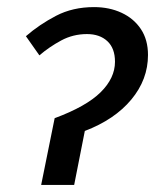

<svg xmlns="http://www.w3.org/2000/svg" viewBox="-20 -521 469 541"><path d="M96 0 134 -188Q223 -221 263.5 -261Q304 -301 304 -347Q304 -385 282.5 -405Q261 -425 225 -425Q186 -425 152.5 -407Q119 -389 91 -365L53 -419Q91 -452 138 -476.5Q185 -501 245 -501Q288 -501 322.5 -485Q357 -469 377 -439Q397 -409 397 -366Q397 -297 350 -240.5Q303 -184 219 -152L189 0Z"/></svg>

Font: Source Sans 3 Medium
Style: Italic
Weight: 500
Italic angle: -11°
Designer: Paul D. Hunt
Foundry: Adobe
Version: Version 3.052;hotconv 1.1.0;makeotfexe 2.6.0